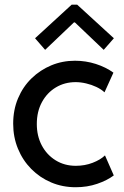

<svg xmlns="http://www.w3.org/2000/svg" viewBox="-20 -784 524 810"><path d="M299.3 5.9Q243.7 5.9 195.8 -14.4Q147.9 -34.7 111.8 -71.3Q75.7 -107.9 55.7 -156.7Q35.6 -205.6 35.6 -262.2Q35.6 -320.8 56.2 -369.4Q76.7 -418 113 -453.4Q149.4 -488.8 196.3 -508.3Q243.2 -527.8 296.4 -527.8Q341.8 -527.8 384.3 -514.2Q426.8 -500.5 458.5 -477.5L420.9 -394.5Q406.7 -407.7 386.5 -417.2Q366.2 -426.8 343.3 -432.1Q320.3 -437.5 298.8 -437.5Q252.9 -437.5 215.8 -415.3Q178.7 -393.1 157 -353.3Q135.3 -313.5 135.3 -260.7Q135.3 -210.4 156.2 -170.7Q177.2 -130.9 214.6 -107.7Q252 -84.5 299.8 -84.5Q337.9 -84.5 370.8 -97.2Q403.8 -109.9 422.9 -128.4L460 -43.9Q432.1 -22.9 390.1 -8.5Q348.1 5.9 299.3 5.9ZM170.4 -573.7 127.9 -622.6 282.2 -764.2H305.7L460.4 -622.6L417.5 -573.7L295.9 -689.5H292Z"/></svg>

Font: Reddit Sans Medium
Style: Regular
Weight: 500
Designer: Stephen Hutchings
Foundry: Reddit
Version: Version 1.014